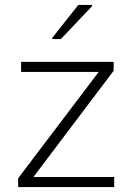

<svg xmlns="http://www.w3.org/2000/svg" viewBox="-20 -762 539 782"><path d="M54 0V-36L382 -469H66V-510H443V-474L116 -41H445V0ZM193 -603V-608L299 -742H355V-737L228 -603Z"/></svg>

Font: Saira Thin ExtraLight
Style: Regular
Weight: 250
Version: Version 1.101